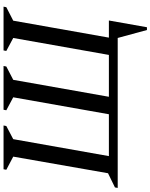

<svg xmlns="http://www.w3.org/2000/svg" viewBox="100 -800 869 1110"><g transform="rotate(-90 535.0 -245.5)"><path d="M364 -660 361 -644 285 -604 187 -51H429L527 -604L452 -644L455 -660H708L705 -644L628 -604L530 -51H772L870 -604L795 -644L798 -660H1051L1048 -644L970 -604L872 -51H971L932 169H916L870 0H3L6 -16L88 -56L184 -604L108 -644L111 -660Z"/></g></svg>

Font: Spectral SC Medium
Style: Italic
Weight: 500
Italic angle: -10°
Designer: Jean-Baptiste Levee
Foundry: Production Type
Version: Version 2.001